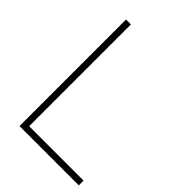

<svg xmlns="http://www.w3.org/2000/svg" viewBox="-215 -842 943 943"><g transform="rotate(45 257.0 -370.0)"><path d="M95 0V-740H129V-33H507V0Z"/></g></svg>

Font: Encode Sans SC Condensed Thin Thin
Style: Regular
Weight: 250
Version: Version 3.002